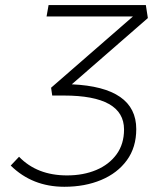

<svg xmlns="http://www.w3.org/2000/svg" viewBox="-20 -713 626 743"><path d="M229 9.8Q105 9.8 21.5 -72.3L53.7 -106.4Q123.5 -34.2 239.3 -34.2Q302.7 -34.2 352.5 -55.2Q402.3 -76.2 431.2 -116Q460 -155.8 460 -211.9Q460 -343.3 227.1 -343.3H182.1L177.7 -373.5L494.6 -649.4H160.2L168 -693.4H544.4L552.2 -643.1L257.8 -386.7Q507.3 -375.5 507.3 -213.4Q507.3 -142.6 470.9 -92.8Q434.6 -43 371.6 -16.6Q308.6 9.8 229 9.8Z"/></svg>

Font: Cascadia Code NF ExtraLight
Style: Italic
Weight: 200
Italic angle: -10°
Monospace: yes
Designer: Aaron Bell
Foundry: Saja Typeworks
Version: Version 2404.023; ttfautohint (v1.8.4)